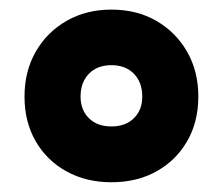

<svg xmlns="http://www.w3.org/2000/svg" viewBox="-20 -744 462 398"><path d="M210.9 -366.2Q158.7 -366.2 117.9 -388.7Q77.1 -411.1 54 -451.2Q30.8 -491.2 30.8 -543.9Q30.8 -596.2 54 -636.7Q77.1 -677.2 117.9 -700.7Q158.7 -724.1 210.9 -724.1Q263.7 -724.1 304.2 -700.7Q344.7 -677.2 367.9 -636.7Q391.1 -596.2 391.1 -543.9Q391.1 -491.2 367.9 -451.2Q344.7 -411.1 304.2 -388.7Q263.7 -366.2 210.9 -366.2ZM210.9 -481.9Q240.2 -481.9 257.6 -499Q274.9 -516.1 274.9 -543.9Q274.9 -573.2 257.6 -591.1Q240.2 -608.9 210.9 -608.9Q181.6 -608.9 164.3 -591.1Q147 -573.2 147 -543.9Q147 -516.1 164.3 -499Q181.6 -481.9 210.9 -481.9Z"/></svg>

Font: Open Sans ExtraBold
Style: Italic
Weight: 800
Italic angle: -12°
Designer: Monotype Design Team
Foundry: Monotype Imaging Inc.
Version: Version 3.000; ttfautohint (v1.8.4)